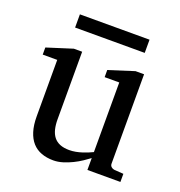

<svg xmlns="http://www.w3.org/2000/svg" viewBox="-122 -752 812 868"><g transform="rotate(20 284.5 -318.0)"><path d="M388.2 0V-57.1Q375.5 -47.4 357.2 -35.2Q338.9 -22.9 317.6 -12.5Q296.4 -2 273.2 5.1Q250 12.2 228 12.2Q195.8 12.2 170.2 2.7Q144.5 -6.8 126.7 -26.6Q108.9 -46.4 99.4 -76.9Q89.8 -107.4 89.8 -149.9V-420.9H20V-455.1L143.1 -494.1H183.1V-168.9Q183.1 -142.6 188.2 -121.6Q193.4 -100.6 204.8 -85.9Q216.3 -71.3 234.9 -63.7Q253.4 -56.2 279.8 -56.2Q294.9 -56.2 310.5 -59.1Q326.2 -62 340.3 -66.7Q354.5 -71.3 366.9 -76.4Q379.4 -81.5 388.2 -85.9V-420.9H317.9V-455.1L439.9 -494.1H481V-64Q481 -54.7 487.5 -48.8Q494.1 -43 502.9 -42L546.9 -39.1V0ZM115.7 -585.9V-649.4H450.7V-585.9Z"/></g></svg>

Font: Charis SIL Phon
Style: Regular
Weight: 400
Foundry: SIL International
Version: Version 5.000